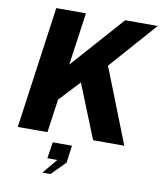

<svg xmlns="http://www.w3.org/2000/svg" viewBox="-101 -803 945 1122"><g transform="rotate(10 371.5 -242.5)"><path d="M672 0 497 -444 743 -723H550L273 -411L317 -723H141L40 0H216L244 -198L358 -320L487 0ZM228 238H276L357 156L371 53H257L242 150H301Z"/></g></svg>

Font: United Sans ExtraBold
Style: Italic
Weight: 800
Italic angle: -8°
Designer: Pablo Impallari, Rodrigo Fuenzalida (Modified by Dan O. Williams)
Version: Version 1.000;PS 001.000;hotconv 1.0.88;makeotf.lib2.5.64775